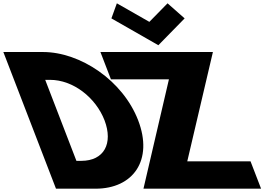

<svg xmlns="http://www.w3.org/2000/svg" viewBox="-277 -1139 1684 1159"><path d="M428.4 -1119 395.5 -1028 678.9 -866 837.5 -1028 734.4 -1119 624.6 -1007ZM1008.2 -825H329.2L392.7 -660H742.7L589 0H1299L1235.4 -165H853.4ZM-256.8 -825 61 0H300C527 0 649.7 -172 556.9 -413C464.4 -653 208.2 -825 -17.8 -825ZM184.3 -168 -4.1 -657H24.9C164.9 -657 301.1 -550 354.3 -412C406.4 -274 352.3 -168 213.3 -168Z"/></svg>

Font: Hussar
Style: BdOpOblFour
Weight: 700
Foundry: Cannot Into Space Fonts
Version: Version 2.00